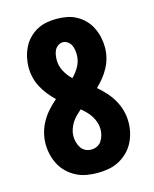

<svg xmlns="http://www.w3.org/2000/svg" viewBox="-113 -819 726 904"><g transform="rotate(-15 250.0 -367.5)"><path d="M250 8Q224 8 197.5 3.5Q171 -1 147.5 -13Q124 -25 104.5 -43.5Q85 -62 72.5 -85.5Q60 -109 54 -135Q48 -161 48 -187Q48 -215 55.5 -242.5Q63 -270 77 -294.5Q91 -319 110 -340Q129 -361 150 -379Q132 -396 116 -416Q100 -436 88 -458.5Q76 -481 70 -505.5Q64 -530 64 -556Q64 -580 69.5 -604.5Q75 -629 86 -651.5Q97 -674 114.5 -692Q132 -710 154 -722Q176 -734 200.5 -738.5Q225 -743 250 -743Q275 -743 299.5 -738.5Q324 -734 346 -722Q368 -710 385.5 -692Q403 -674 414 -651.5Q425 -629 430.5 -604.5Q436 -580 436 -556Q436 -530 430 -505.5Q424 -481 412 -458.5Q400 -436 384 -416Q368 -396 350 -379Q371 -361 390 -340Q409 -319 423 -294.5Q437 -270 444.5 -242.5Q452 -215 452 -187Q452 -161 446 -135Q440 -109 427.5 -85.5Q415 -62 395.5 -43.5Q376 -25 352.5 -13Q329 -1 302.5 3.5Q276 8 250 8ZM250 -454Q271 -474 285 -500Q299 -526 299 -555Q299 -567 297 -579.5Q295 -592 289.5 -603Q284 -614 273 -621.5Q262 -629 250 -629Q238 -629 227 -621.5Q216 -614 210.5 -603Q205 -592 203 -579.5Q201 -567 201 -555Q201 -526 215 -500Q229 -474 250 -454ZM250 -106Q265 -106 278.5 -112.5Q292 -119 300 -131.5Q308 -144 312 -158.5Q316 -173 316 -188Q316 -205 310.5 -221.5Q305 -238 296 -252.5Q287 -267 275 -279Q263 -291 250 -302Q237 -291 225 -279Q213 -267 204 -252.5Q195 -238 189.5 -221.5Q184 -205 184 -188Q184 -173 188 -158.5Q192 -144 200 -131.5Q208 -119 221.5 -112.5Q235 -106 250 -106Z"/></g></svg>

Font: Iosevka Term Curly Heavy
Style: Regular
Weight: 900
Designer: Belleve Invis
Foundry: Belleve Invis
Version: Version 32.3.0